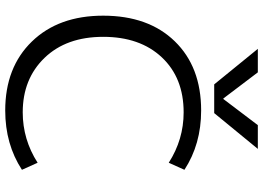

<svg xmlns="http://www.w3.org/2000/svg" viewBox="-156 -841 1007 735"><g transform="rotate(90 347.5 -473.5)"><path d="M257 -957 357 -825H359L459 -957H550L413 -790H303L167 -957ZM410 -673Q278 -673 199.5 -589.5Q121 -506 121 -365Q121 -224 201.5 -140.5Q282 -57 410 -57Q514 -57 603 -114L630 -54Q532 10 403 10Q238 10 139 -92Q40 -194 40 -365Q40 -538 138 -639Q236 -740 403 -740Q532 -740 630 -676L603 -616Q514 -673 410 -673Z"/></g></svg>

Font: Mplus 1p
Style: Regular
Weight: 400
Version: Version 1.061